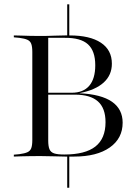

<svg xmlns="http://www.w3.org/2000/svg" viewBox="-20 -738 648 905"><path d="M296.8 146.8V-4.8H306.5V146.8ZM296.8 -566.9V-717.7H306.5V-566.9ZM286.3 0Q263.7 0 235.1 -1.2Q206.5 -2.4 169.4 -2.4Q144.4 -2.4 121.8 -2Q99.2 -1.6 80.2 -1.2Q61.3 -0.8 45.2 0V-8.9L71 -11.3Q96 -14.5 109.3 -20.6Q122.6 -26.6 127.4 -39.9Q132.3 -53.2 132.3 -78.2V-492.7Q132.3 -517.7 127.4 -531Q122.6 -544.4 109.3 -550.4Q96 -556.5 71 -559.7L45.2 -562.1V-571Q61.3 -571 80.2 -570.2Q99.2 -569.4 121.8 -569Q144.4 -568.5 169.4 -568.5Q206.5 -568.5 235.1 -569.8Q263.7 -571 286.3 -571H308.1Q404 -571 455.6 -536.7Q507.3 -502.4 507.3 -437.9Q507.3 -383.9 468.5 -348.8Q429.8 -313.7 355.6 -299.2V-298.4Q457.3 -293.5 507.7 -258.5Q558.1 -223.4 558.1 -159.7Q558.1 -85.5 497.2 -42.7Q436.3 0 329.8 0ZM283.1 -9.7Q381.5 -9.7 429.4 -47.2Q477.4 -84.7 477.4 -162.1Q477.4 -228.2 441.5 -260.1Q405.6 -291.9 333.1 -291.9H195.2V-300.8H317.7Q372.6 -300.8 400.8 -333.9Q429 -366.9 429 -430.6Q429 -497.6 394.8 -529Q360.5 -560.5 284.7 -559.7H207.3V-75.8Q207.3 -48.4 213.3 -34.3Q219.4 -20.2 235.5 -14.9Q251.6 -9.7 283.1 -9.7Z"/></svg>

Font: Playfair 144pt SemiExpanded Light
Style: Regular
Weight: 300
Width: 6
Designer: Claus Eggers Sørensen
Foundry: Claus Eggers Sørensen
Version: Version 2.203